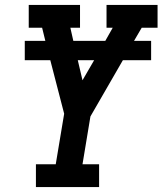

<svg xmlns="http://www.w3.org/2000/svg" viewBox="-20 -755 656 775"><path d="M125 0V-92H205L239 -296L183 -512H80V-590H163L150 -643H96V-735H303V-643H264L276 -590H405L435 -643H410V-735H616V-643H552L521 -590H590V-512H476L345 -285L313 -92H380V0ZM313 -431 360 -512H294Z"/></svg>

Font: Iosevka Etoile SmBdObl
Style: Regular
Weight: 600
Italic angle: -9°
Designer: Belleve Invis
Foundry: Belleve Invis
Version: Version 15.5.2; ttfautohint (v1.8.4)